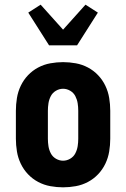

<svg xmlns="http://www.w3.org/2000/svg" viewBox="-20 -794 540 822"><path d="M250 8Q223 8 195.5 3Q168 -2 143.5 -15Q119 -28 100 -48Q81 -68 69 -93Q57 -118 52.5 -145.5Q48 -173 48 -200V-320Q48 -347 52.5 -374.5Q57 -402 69 -427Q81 -452 100 -472Q119 -492 143.5 -505Q168 -518 195.5 -523Q223 -528 250 -528Q277 -528 304.5 -523Q332 -518 356.5 -505Q381 -492 400 -472Q419 -452 431 -427Q443 -402 447.5 -374.5Q452 -347 452 -320V-200Q452 -173 447.5 -145.5Q443 -118 431 -93Q419 -68 400 -48Q381 -28 356.5 -15Q332 -2 304.5 3Q277 8 250 8ZM250 -106Q266 -106 280.5 -114.5Q295 -123 302.5 -137.5Q310 -152 312.5 -168Q315 -184 315 -200V-320Q315 -336 312.5 -352Q310 -368 302.5 -382.5Q295 -397 280.5 -405.5Q266 -414 250 -414Q234 -414 219.5 -405.5Q205 -397 197.5 -382.5Q190 -368 187.5 -352Q185 -336 185 -320V-200Q185 -184 187.5 -168Q190 -152 197.5 -137.5Q205 -123 219.5 -114.5Q234 -106 250 -106ZM190 -600 101 -740 154 -774 250 -667 346 -774 399 -740 310 -600Z"/></svg>

Font: Iosevka Curly Heavy
Style: Regular
Weight: 900
Monospace: yes
Designer: Belleve Invis
Foundry: Belleve Invis
Version: Version 22.1.2; ttfautohint (v1.8.4)